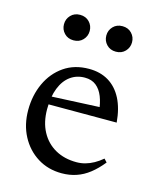

<svg xmlns="http://www.w3.org/2000/svg" viewBox="-101 -712 643 793"><g transform="rotate(15 220.0 -316.0)"><path d="M237 -436Q285.5 -436 321 -414.5Q356.5 -393 377.8 -351.8Q399 -310.5 404 -251H98L99 -284.5L356 -296.5L322 -275.5Q318.5 -311.5 307.8 -338.8Q297 -366 278 -381.2Q259 -396.5 229.5 -396.5Q194.5 -396.5 168 -377.2Q141.5 -358 126.8 -321Q112 -284 112 -230.5Q112 -175 133.8 -134.5Q155.5 -94 194.5 -72Q233.5 -50 285.5 -50Q304.5 -50 322.8 -55Q341 -60 359 -70Q377 -80 394 -94.5L406.5 -81Q381.5 -50 355.5 -29.8Q329.5 -9.5 300.5 0.2Q271.5 10 238 10Q180 10 134.8 -18.2Q89.5 -46.5 63.5 -95.5Q37.5 -144.5 37.5 -207Q37.5 -270 61.5 -322Q85.5 -374 130.2 -405Q175 -436 237 -436ZM143.5 -533Q119 -533 103.8 -549Q88.5 -565 88.5 -587.5Q88.5 -610 103.8 -626Q119 -642 143.5 -642Q168 -642 183.2 -626Q198.5 -610 198.5 -587.5Q198.5 -565 183.2 -549Q168 -533 143.5 -533ZM324.5 -533Q300 -533 284.8 -549Q269.5 -565 269.5 -587.5Q269.5 -610 284.8 -626Q300 -642 324.5 -642Q349 -642 364.2 -626Q379.5 -610 379.5 -587.5Q379.5 -565 364.2 -549Q349 -533 324.5 -533Z"/></g></svg>

Font: Newsreader Text
Style: Regular
Weight: 400
Designer: Hugues Gentile
Foundry: Production Type
Version: Version 1.001